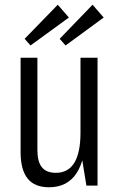

<svg xmlns="http://www.w3.org/2000/svg" viewBox="-20 -784 504 811"><path d="M138 -149Q138 -101 157 -77.5Q176 -54 216 -54Q268 -54 294 -96.5Q320 -139 320 -224L343 -292V-234Q343 -114 304 -53.5Q265 7 187 7Q126 7 96.5 -30Q67 -67 67 -141V-540H138ZM392 0H345L320 -153V-540H392ZM271 -710 109 -592 84 -620 224 -764ZM418 -710 257 -592 232 -620 371 -764Z"/></svg>

Font: Pathway Extreme Condensed Light
Style: Regular
Weight: 300
Width: 3
Version: Version 1.001;gftools[0.9.26]